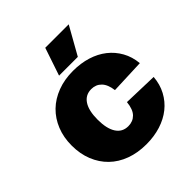

<svg xmlns="http://www.w3.org/2000/svg" viewBox="-204 -888 1042 1042"><g transform="rotate(-45 317.0 -367.5)"><path d="M325 12Q259 12 205 -8Q151 -28 113 -65Q75 -102 54 -154Q33 -206 33 -270Q33 -333 54 -385Q75 -437 113 -474Q151 -511 205 -531.5Q259 -552 325 -552Q384 -552 434 -536.5Q484 -521 521.5 -491.5Q559 -462 582.5 -420Q606 -378 611 -325L412 -317Q406 -365 383 -388.5Q360 -412 325 -412Q280 -412 256 -375.5Q232 -339 232 -270Q232 -201 256 -164Q280 -127 325 -127Q361 -127 384 -150.5Q407 -174 412 -225L611 -219Q607 -166 584 -123Q561 -80 523.5 -50Q486 -20 435.5 -4Q385 12 325 12ZM253 -587 307 -747H487L397 -587Z"/></g></svg>

Font: Geist Black
Style: Regular
Weight: 400
Designer: Basement.studio, Andrés Briganti, Mateo Zaragoza
Foundry: Basement.studio, Vercel, Andrés Briganti, Guido Ferreyra, Mateo Zaragoza
Version: Version 1.401